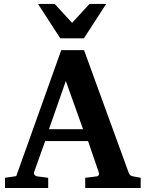

<svg xmlns="http://www.w3.org/2000/svg" viewBox="-20 -937 726 957"><path d="M308.1 -533.2 224.1 -293H394ZM404.8 0V-50.8L463.9 -58.1Q468.8 -59.1 472.2 -64.5Q475.6 -69.8 473.1 -75.2L418.9 -233.9H205.1L149.9 -79.1Q147 -71.3 152.8 -64.9Q158.7 -58.6 164.1 -58.1L220.2 -50.8V0H4.9V-50.8L61 -59.1L285.2 -687H398.9L621.1 -77.1Q625 -67.9 628.7 -64.2Q632.3 -60.5 643.1 -58.1L681.2 -50.8V0ZM398.4 -746.1H280.3L169.4 -917.5H252.4L339.4 -823.2L426.3 -917.5H509.3Z"/></svg>

Font: Charis SIL
Style: Bold
Weight: 700
Foundry: SIL International
Version: Version 4.112